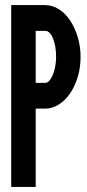

<svg xmlns="http://www.w3.org/2000/svg" viewBox="-20 -735 341 753"><path d="M120 -410H157Q166 -410 173.5 -418.5Q181 -427 187 -441Q193 -455 196.5 -473.5Q200 -492 200 -512Q200 -554 188 -584Q176 -614 157 -614H120ZM120 -309V-2H24V-715H157Q186 -715 211.5 -698.5Q237 -682 255.5 -654Q274 -626 285 -589Q296 -552 296 -512Q296 -470 285 -433.5Q274 -397 255 -369Q236 -341 210.5 -325Q185 -309 157 -309Z"/></svg>

Font: Fundamental  Brigade Condensed
Style: Regular
Weight: 400
Width: 3
Designer: Peter Wiegel, original typeface by Carl Albert Fahrenwaldt 1901
Foundry: Peter Wiegel
Version: Version 0.000 2012 initial release